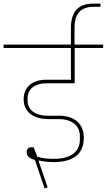

<svg xmlns="http://www.w3.org/2000/svg" viewBox="-40 -947 596 1072"><path d="M209 105 226 99 181 -32 175 -50 176 -51C199 -46 227 -42 258 -42C374 -42 428 -90 428 -178C428 -252 381 -301 288 -301H227C151 -301 114 -337 114 -387V-400C114 -448 151 -482 222 -482H377V-679H536V-698H376V-789C376 -872 410 -909 485 -909H521V-927H482C400 -927 356 -885 356 -791V-698H-20V-679H356V-502H218C138 -502 92 -458 92 -394C92 -328 137 -282 232 -282H286C368 -282 406 -241 406 -187V-168C406 -102 359 -60 259 -60C223 -60 194 -64 168 -72L148 -124C143 -125 140 -125 136 -125C120 -125 109 -116 109 -98C109 -75 126 -61 155 -54L164 -27Z"/></svg>

Font: IBM Plex Devanagari Thin
Style: Regular
Weight: 100
Designer: Mike Abbink, Paul van der Laan, Pieter van Rosmalen, Erin McLaughlin
Foundry: Bold Monday
Version: Version 1.0